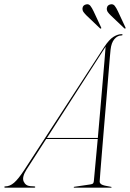

<svg xmlns="http://www.w3.org/2000/svg" viewBox="-67 -868 601 888"><path d="M55.5 -83.5Q33.5 -48.5 42.5 -28.5Q51.5 -8.5 74 -7L91 -6Q96 -6 96 -3Q96 0 91 0H-42Q-47 0 -47 -3Q-47 -6 -42 -6Q-21.5 -6 -1.8 -23Q18 -40 46 -83L414.5 -650Q438 -685.5 458 -697.8Q478 -710 495 -710Q500.5 -710 499.5 -707Q499.5 -704 494.5 -704Q476.5 -704 462.2 -687.2Q448 -670.5 444.5 -639Q444 -637 441.2 -604.8Q438.5 -572.5 434.2 -520.2Q430 -468 424.8 -405.8Q419.5 -343.5 414.2 -280.5Q409 -217.5 404.5 -163.2Q400 -109 397.2 -72.8Q394.5 -36.5 394 -29Q393.5 -21 402.2 -15.2Q411 -9.5 446 -4Q449 -4 449 -2Q449 0 446 0H277Q274 0 274 -2Q274 -4 276 -4L350.5 -15Q360.5 -16.5 363.2 -19.5Q366 -22.5 367 -30Q368 -40 373 -95Q378 -150 385 -225H146.5ZM417.5 -646 150 -230H385.5Q391 -292.5 396.8 -360Q402.5 -427.5 407.8 -488.5Q413 -549.5 416.8 -593.5Q420.5 -637.5 421.5 -653Q421 -651.5 420 -649.8Q419 -648 417.5 -646ZM366 -815.5 400.5 -741.5Q402 -739 401 -736.5Q398.5 -734.5 395.5 -737L333.5 -796Q325 -804.5 319.5 -812Q314 -819.5 314.5 -829.5Q316 -845 333 -848Q344 -850 351.2 -840.8Q358.5 -831.5 366 -815.5ZM478.5 -815.5 513 -741.5Q514.5 -739 513.5 -736.5Q511 -734.5 508 -737L446 -796Q437 -804.5 431.8 -812Q426.5 -819.5 427 -829.5Q428.5 -845 445 -848Q456.5 -850 463.8 -840.8Q471 -831.5 478.5 -815.5Z"/></svg>

Font: Fraunces 144pt Thin
Style: Italic
Weight: 100
Italic angle: -16°
Version: Version 1.000;[b76b70a41]